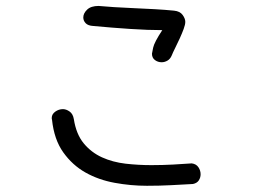

<svg xmlns="http://www.w3.org/2000/svg" viewBox="-20 -507 845 636"><path d="M152.3 -110.4Q151.4 -112.3 151.4 -116.2Q151.4 -128.9 163.1 -137.2Q174.8 -145.5 188.5 -145.5Q199.2 -145.5 210.4 -137.7Q221.7 -129.9 224.6 -112.3Q232.4 -62.5 257.3 -32.2Q282.2 -2 317.9 14.2Q353.5 30.3 396 35.2Q438.5 40 481.4 40Q518.6 40 553.2 38.1Q587.9 36.1 615.2 34.2Q629.9 36.1 637.2 46.9Q644.5 57.6 644.5 70.3Q644.5 81.1 638.7 90.3Q632.8 99.6 619.1 102.5Q585 104.5 546.9 106.4Q508.8 108.4 466.8 108.4Q413.1 108.4 359.9 98.6Q306.6 88.9 263.2 64.5Q219.7 40 189.5 -2.4Q159.2 -44.9 152.3 -110.4ZM289.1 -420.9Q271.5 -421.9 263.7 -430.2Q255.9 -438.5 255.9 -449.2Q255.9 -462.9 268.6 -475.1Q281.2 -487.3 306.6 -487.3Q327.1 -485.4 357.9 -483.4Q388.7 -481.4 422.9 -480Q457 -478.5 492.2 -476.6Q527.3 -474.6 556.6 -471.7Q576.2 -469.7 585 -457.5Q593.8 -445.3 593.8 -434.6Q593.8 -425.8 588.4 -411.1Q583 -396.5 575.7 -380.4Q568.4 -364.3 560.5 -348.6Q552.7 -333 548.8 -323.2Q543.9 -311.5 534.7 -306.2Q525.4 -300.8 515.6 -300.8Q502.9 -300.8 493.2 -308.1Q483.4 -315.4 483.4 -329.1Q483.4 -331.1 487.3 -349.1Q491.2 -367.2 517.6 -407.2Q470.7 -407.2 411.6 -411.1Q352.5 -415 289.1 -420.9Z"/></svg>

Font: Hi Melody
Style: Regular
Weight: 400
Designer: YoonDesign Inc.
Foundry: YoonDesign Inc.
Version: Version 3.00